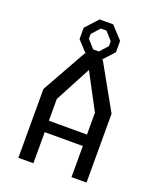

<svg xmlns="http://www.w3.org/2000/svg" viewBox="-170 -1057 960 1160"><g transform="rotate(20 310.0 -477.0)"><path d="M91 0H187.5V-200H432.5V0H529V-442.5L368 -730H362L427 -801V-874L353.5 -953.5H266.5L193 -873.5V-800.5L258 -730H252L91 -442.5ZM245.5 -821.5V-852.5L291.5 -904H328.5L374.5 -852.5V-821.5L328.5 -770H291.5ZM187.5 -273.5V-413L310 -644.5L432.5 -414V-273.5Z"/></g></svg>

Font: Monaspace Krypton
Style: Regular
Weight: 400
Designer: Riley Cran & the Lettermatic Team
Foundry: Lettermatic
Version: Version 1.200 (Monaspace Krypton)